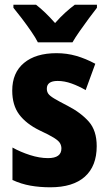

<svg xmlns="http://www.w3.org/2000/svg" viewBox="-20 -786 461 816"><path d="M391 -165Q391 -80 340.5 -35Q290 10 194 10Q149 10 109.5 3Q70 -4 33 -21V-159Q67 -140 107.5 -127Q148 -114 184 -114Q241 -114 241 -155Q241 -167 235 -177.5Q229 -188 209 -200.5Q189 -213 148 -232Q91 -260 61.5 -299.5Q32 -339 32 -401Q32 -477 82 -518.5Q132 -560 220 -560Q264 -560 304 -548.5Q344 -537 385 -515L344 -403Q315 -420 284.5 -431Q254 -442 225 -442Q179 -442 179 -409Q179 -397 185 -388Q191 -379 210 -367.5Q229 -356 268 -336Q324 -307 357.5 -269Q391 -231 391 -165ZM141 -606Q131 -626 112 -653.5Q93 -681 72.5 -708Q52 -735 37 -753V-766H133Q172 -736 214 -688Q237 -714 257.5 -732.5Q278 -751 298 -766H392V-753Q377 -734 357.5 -707.5Q338 -681 319 -654Q300 -627 288 -606Z"/></svg>

Font: Noto Sans Thai Cond ExtBd
Style: Regular
Weight: 800
Width: 3
Designer: Monotype Design Team
Foundry: Monotype Imaging Inc.
Version: Version 2.002; ttfautohint (v1.8.4.7-5d5b)